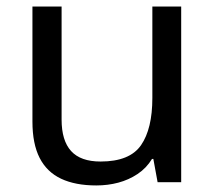

<svg xmlns="http://www.w3.org/2000/svg" viewBox="-20 -556 658 586"><path d="M533 -536V0H461L448 -71H444Q427 -43 400 -25Q373 -7 341 1.5Q309 10 274 10Q210 10 166.5 -10.5Q123 -31 101 -74Q79 -117 79 -185V-536H168V-191Q168 -127 197 -95Q226 -63 287 -63Q376 -63 410.5 -113Q445 -163 445 -257V-536Z"/></svg>

Font: hexugurmukhi05
Style: Book
Weight: 400
Designer: Jelle Bosma - Monotype Design Team
Foundry: Monotype Imaging Inc.
Version: Version 2.003